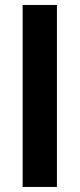

<svg xmlns="http://www.w3.org/2000/svg" viewBox="-20 -740 315 760"><path d="M69.7 -720.3H205.3V0H69.7Z"/></svg>

Font: FreesentationVF
Style: Regular
Weight: 400
Designer: glyphs from Roboto by Christian Robertson / Hangul glyphs from Noto Sans CJK(Source Han Sans) by Jang Soo-young and Kang
Foundry: PT&
Version: Version 2.001;Glyphs 3.3.1 (3343)